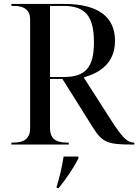

<svg xmlns="http://www.w3.org/2000/svg" viewBox="-20 -734 702 975"><path d="M38 0H329V-10H316C261 -10 234 -34 234 -82V-333H297L451 -88C498 -13 523 0 648 0H662V-10H659C627 -10 601 -36 546 -121L405 -341C483 -363 564 -410 564 -527C564 -647 480 -714 307 -714H38V-704H51C105 -704 133 -681 133 -636V-82C133 -34 105 -10 51 -10H38ZM304 -343H234V-704H302C413 -704 457 -652 457 -520C457 -392 415 -343 304 -343ZM268 213V221H278C318 172 357 113 378 71V61H303C295 113 285 156 268 213Z"/></svg>

Font: Noto Serif Display
Style: Regular
Weight: 400
Designer: Monotype Design Team
Foundry: Monotype Imaging Inc.
Version: Version 2.009